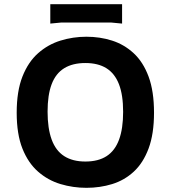

<svg xmlns="http://www.w3.org/2000/svg" viewBox="-20 -888 818 920"><path d="M394 12Q330 12 270 -6Q210 -24 162.5 -65.5Q115 -107 87.5 -176Q60 -245 60 -348Q60 -451 87.5 -521Q115 -591 162.5 -633Q210 -675 270 -693.5Q330 -712 394 -712Q459 -712 517 -693.5Q575 -675 620.5 -633Q666 -591 692 -521Q718 -451 718 -348Q718 -246 692 -176.5Q666 -107 621 -65.5Q576 -24 517.5 -6Q459 12 394 12ZM389 -114Q451 -114 491 -140Q531 -166 550.5 -219Q570 -272 570 -352Q570 -433 550 -484.5Q530 -536 490 -561Q450 -586 389 -586Q328 -586 287.5 -561Q247 -536 227.5 -484.5Q208 -433 208 -353Q208 -273 227.5 -219.5Q247 -166 287.5 -140Q328 -114 389 -114ZM221 -868H565V-775L513 -780H273L221 -775Z"/></svg>

Font: AR One Sans
Style: Bold
Weight: 700
Designer: Niteesh Yadav
Foundry: Niteesh Yadav
Version: Version 1.001;gftools[0.9.33]